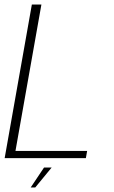

<svg xmlns="http://www.w3.org/2000/svg" viewBox="-30 -695 500 844"><path d="M-9.5 0H347.5L353 -31.5H38L152 -675H110ZM105 129H125L197 41.5H163.5Z"/></svg>

Font: Anybody UltraCondensed Thin ExtraLight
Style: Italic
Weight: 250
Italic angle: -10°
Version: Version 1.111